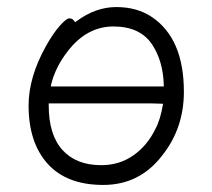

<svg xmlns="http://www.w3.org/2000/svg" viewBox="-20 -506 602 544"><path d="M193 -443 197 -446Q251 -486 309.5 -486Q368 -486 410 -458Q501 -397 501 -246Q501 -143 440 -66Q376 18 272.5 18Q169 18 115 -42Q61 -102 61 -207Q61 -287 110 -375Q130 -411 149 -432.5Q168 -454 176.5 -454Q185 -454 190 -447ZM444 -261V-266Q442 -333 411 -380Q377 -431 301.5 -431Q226 -431 172 -361Q137 -316 125 -267L124 -261ZM118 -208Q118 -124 157 -81Q196 -38 267 -38Q318 -38 357.5 -65.5Q397 -93 420 -140Q435 -168 442 -212L410 -213H118Z"/></svg>

Font: Moon Stars Kai T Light
Style: Regular
Weight: 300
Designer: GuiWonder
Version: Version 1.101